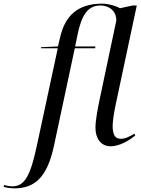

<svg xmlns="http://www.w3.org/2000/svg" viewBox="-160 -790 772 1050"><path d="M-82 240C26 240 97 185 135 8L249 -526H360L362 -536H251L264 -600C286 -708 321 -760 389 -760C437 -760 477 -730 476 -677L384 -242C376 -203 362 -134 362 -91C362 -33 392 10 445 10C495 10 551 -24 580 -50L575 -59C547 -42 525 -31 500 -31C468 -31 456 -55 456 -103C456 -130 467 -193 472 -215L588 -760H566L496 -745C472 -759 431 -770 398 -770C266 -770 197 -704 170 -591L157 -536L65 -532L64 -526H156L41 9C7 166 -23 229 -92 229C-107 229 -127 225 -138 222L-140 232C-127 236 -102 240 -82 240Z"/></svg>

Font: Noto Serif Display
Style: Italic
Weight: 400
Italic angle: -12°
Designer: Monotype Design Team
Foundry: Monotype Imaging Inc.
Version: Version 2.009